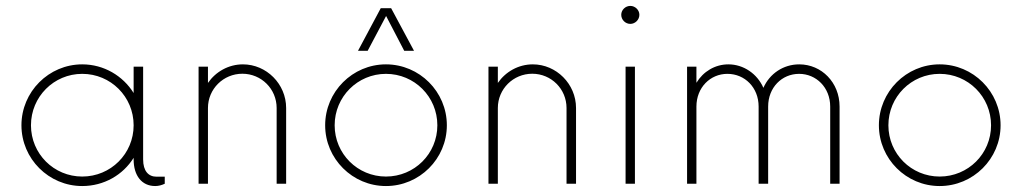

<svg xmlns="http://www.w3.org/2000/svg" viewBox="-20 -623 3465 651"><path d="M510.7 -23.9C483.4 -23.9 465.3 -43 465.3 -82.5V-397H433.1V-307.6C397 -365.7 332.5 -404.8 258.8 -404.8C145.5 -404.8 52.7 -312 52.7 -198.2C52.7 -84.5 145.5 7.8 258.8 7.8C332.5 7.8 397 -29.8 433.1 -87.9V-82.5C433.1 -27.8 460.4 7.8 506.3 7.8C517.1 7.8 528.3 4.9 538.6 0V-23.9ZM258.8 -24.4C162.6 -24.4 85 -101.6 85 -198.2C85 -294.9 162.6 -372.6 258.8 -372.6C355.5 -372.6 433.1 -294.9 433.1 -198.2C433.1 -101.6 355.5 -24.4 258.8 -24.4Z M803.7 -404.8C754.9 -404.8 711.4 -379.9 685.1 -341.8V-397H653.3V0H685.1V-256.8C685.1 -321.3 737.3 -373 801.8 -373C866.2 -373 918 -321.3 918 -256.8V0H950.2V-256.8C950.2 -338.4 883.3 -404.8 803.7 -404.8Z M1193.8 -450.7H1226.6L1289.1 -568.8L1350.6 -450.7H1383.8L1306.2 -595.2H1271ZM1288.6 7.8C1402.3 7.8 1495.1 -84.5 1495.1 -198.2C1495.1 -312 1402.3 -404.8 1288.6 -404.8C1175.3 -404.8 1082.5 -312 1082.5 -198.2C1082.5 -84.5 1175.3 7.8 1288.6 7.8ZM1288.6 -24.4C1192.4 -24.4 1114.7 -101.6 1114.7 -198.2C1114.7 -294.9 1192.4 -372.6 1288.6 -372.6C1385.3 -372.6 1462.9 -294.9 1462.9 -198.2C1462.9 -101.6 1385.3 -24.4 1288.6 -24.4Z M1786.6 -404.8C1737.8 -404.8 1694.3 -379.9 1668 -341.8V-397H1636.2V0H1668V-256.8C1668 -321.3 1720.2 -373 1784.7 -373C1849.1 -373 1900.9 -321.3 1900.9 -256.8V0H1933.1V-256.8C1933.1 -338.4 1866.2 -404.8 1786.6 -404.8Z M2117.2 -542C2133.3 -542 2147.9 -555.7 2147.9 -572.8C2147.9 -589.4 2133.3 -603 2117.2 -603C2100.6 -603 2086.4 -589.4 2086.4 -572.8C2086.4 -555.7 2100.6 -542 2117.2 -542ZM2101.1 0H2132.8V-397H2101.1Z M2309.6 0H2341.3V-261.7C2341.3 -326.2 2388.2 -372.6 2446.3 -372.6C2505.4 -372.6 2552.2 -326.2 2552.2 -261.7V0H2584.5V-261.7C2584.5 -326.2 2630.9 -372.6 2689.5 -372.6C2747.6 -372.6 2794.9 -326.2 2794.9 -261.7V0H2826.7V-261.7C2826.7 -343.3 2765.6 -404.8 2689.9 -404.8C2635.7 -404.8 2589.4 -373 2568.4 -325.2C2547.4 -373 2501 -404.8 2449.7 -404.8C2404.3 -404.8 2364.3 -380.4 2341.3 -342.3V-397H2309.6Z M3166 7.8C3279.8 7.8 3372.6 -84.5 3372.6 -198.2C3372.6 -312 3279.8 -404.8 3166 -404.8C3052.7 -404.8 2960 -312 2960 -198.2C2960 -84.5 3052.7 7.8 3166 7.8ZM3166 -24.4C3069.8 -24.4 2992.2 -101.6 2992.2 -198.2C2992.2 -294.9 3069.8 -372.6 3166 -372.6C3262.7 -372.6 3340.3 -294.9 3340.3 -198.2C3340.3 -101.6 3262.7 -24.4 3166 -24.4Z"/></svg>

Font: Now ExtraLight
Style: Regular
Weight: 200
Designer: Alfredo Marco Pradil
Foundry: Alfredo Marco Pradil
Version: Version 1.200;hotconv 1.0.109;makeotfexe 2.5.65596